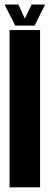

<svg xmlns="http://www.w3.org/2000/svg" viewBox="-32 -804 214 824"><path d="M9 0H140V-675H9ZM33.5 -694H116.5L161.5 -784.5H103.5L74.5 -724L47 -784.5H-12.5Z"/></svg>

Font: Anybody UltraCondensed
Style: Bold
Weight: 700
Width: 1
Version: Version 1.113;gftools[0.9.25]